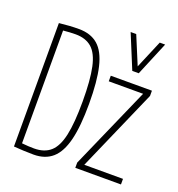

<svg xmlns="http://www.w3.org/2000/svg" viewBox="-142 -907 962 1035"><g transform="rotate(20 339.0 -390.0)"><path d="M165 10Q136 10 106.5 8.5Q77 7 51 5V-703Q112 -710 164 -710Q232 -710 273.5 -674Q315 -638 334 -558.5Q353 -479 353 -350Q353 -221 333.5 -142Q314 -63 272.5 -26.5Q231 10 165 10ZM156 -22Q215 -22 250 -53Q285 -84 300.5 -155.5Q316 -227 316 -349Q316 -473 300.5 -544.5Q285 -616 250 -646.5Q215 -677 157 -677Q143 -677 123.5 -676Q104 -675 86 -673V-26Q103 -24 123 -23Q143 -22 156 -22ZM401 0V-30L608 -500H411V-532H647V-502L441 -32H663V0ZM629 -790 548 -596H511L431 -790H463L530 -629L598 -790Z"/></g></svg>

Font: Georama Condensed ExtraLight
Style: Regular
Weight: 200
Width: 3
Designer: Jean-Baptiste Levee
Foundry: Production Type
Version: Version 1.000